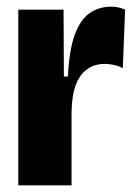

<svg xmlns="http://www.w3.org/2000/svg" viewBox="-20 -557 407 577"><path d="M35 0V-284V-528H171L172 -327H184Q188 -408 205 -453.5Q222 -499 250 -518Q278 -537 314 -537Q324 -537 334.5 -535Q345 -533 356 -528L349 -352Q336 -359 322 -362Q308 -365 295 -365Q265 -365 242.5 -349.5Q220 -334 208 -302.5Q196 -271 195 -221V0Z"/></svg>

Font: Bricolage Grotesque 72pt SemiCondensed ExtraBold
Style: Regular
Weight: 800
Width: 4
Designer: Mathieu Triay
Foundry: Atelier Triay
Version: Version 1.001;gftools[0.9.33.dev8+g029e19f]